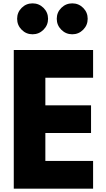

<svg xmlns="http://www.w3.org/2000/svg" viewBox="-20 -1123 629 1143"><path d="M108.9 -946Q82 -973.1 82 -1011.2Q82 -1049.3 108.9 -1076.2Q135.7 -1103 173.8 -1103Q211.9 -1103 239 -1076.2Q266.1 -1049.3 266.1 -1011.2Q266.1 -973.1 239 -946Q211.9 -918.9 173.8 -918.9Q135.7 -918.9 108.9 -946ZM345 -946Q317.9 -973.1 317.9 -1011.2Q317.9 -1049.3 345 -1076.2Q372.1 -1103 410.2 -1103Q448.2 -1103 475.1 -1076.2Q502 -1049.3 502 -1011.2Q502 -973.1 475.1 -946Q448.2 -918.9 410.2 -918.9Q372.1 -918.9 345 -946ZM62 0V-825.2H534.2V-660.2H250V-496.1H522V-331.1H250V-165H534.2V0Z"/></svg>

Font: Hussar Preview
Style: Bold
Weight: 700
Foundry: Cannot Into Space Fonts, PlusOne Fonts
Version: Version 2.29RC2 "Millennial"